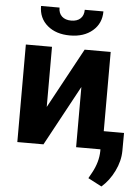

<svg xmlns="http://www.w3.org/2000/svg" viewBox="-62 -790 747 1036"><g transform="rotate(5 312.0 -272.0)"><path d="M372.6 -528.3H513.7V0H372.6V-326.2L195.8 0H54.2V-528.3H195.8V-202.6ZM455.6 -742.7Q455.6 -677.7 408.9 -637.7Q362.3 -597.7 286.6 -597.7Q210.9 -597.7 164.3 -637.2Q117.7 -676.8 117.7 -742.7H217.8Q217.8 -711.9 236.1 -695.1Q254.4 -678.2 286.6 -678.2Q318.4 -678.2 336.4 -695.1Q354.5 -711.9 354.5 -742.7ZM526.9 199.2 453.1 160.6 470.7 128.9Q503.4 69.3 504.4 10.3V-99.1H623.5L623 -1.5Q622.6 52.7 595.7 107.9Q568.8 163.1 526.9 199.2Z"/></g></svg>

Font: RobotoInd
Style: Bold
Weight: 700
Designer: Google
Version: Version 2.001150; 2014